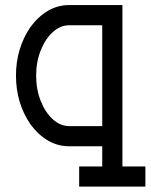

<svg xmlns="http://www.w3.org/2000/svg" viewBox="-20 -563 580 739"><path d="M246.1 -465.8Q211.9 -465.8 182.9 -439.2Q153.8 -412.6 136.5 -368.4Q119.1 -324.2 119.1 -272Q119.1 -219.2 136.5 -175Q153.8 -130.9 182.9 -104.2Q211.9 -77.6 246.1 -77.6H373.5V-465.8ZM373.5 77.6V0H246.1Q160.6 0 97.2 -84.5Q41.5 -166.5 41.5 -272Q41.5 -377 97.2 -459Q160.6 -543.5 246.1 -543.5H451.2V77.6H539.6V155.3H284.7V77.6Z"/></svg>

Font: Turpis
Style: Regular
Weight: 400
Designer: GGBotNet
Foundry: f0n7
Version: 1.00